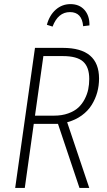

<svg xmlns="http://www.w3.org/2000/svg" viewBox="-20 -918 522 938"><path d="M321.8 -858.9Q263.7 -858.9 236.8 -788.1L209 -796.9Q221.7 -843.8 252.4 -870.8Q283.2 -897.9 324.2 -897.9Q367.7 -897.9 392.8 -869.4Q418 -840.8 417 -793.9L386.2 -790Q380.4 -858.9 321.8 -858.9ZM463.9 -534.2Q463.9 -499.5 455.1 -467.3Q446.3 -435.1 428.2 -405.8Q410.2 -376.5 379.4 -354Q348.6 -331.5 308.1 -320.8L416 0H368.2L263.2 -313H145L101.1 0H54.2L150.9 -684.1H287.1Q463.9 -684.1 463.9 -534.2ZM150.9 -353H244.1Q282.7 -353 313.2 -364Q343.8 -375 362.5 -392.3Q381.3 -409.7 393.8 -433.8Q406.2 -458 411.1 -481.9Q416 -505.9 416 -532.2Q416 -590.3 386 -617.2Q356 -644 287.1 -644H191.9Z"/></svg>

Font: Fira Sans Compressed ExtraLight
Style: Italic
Weight: 250
Width: 3
Italic angle: -8°
Designer: Carrois Corporate & Edenspiekermann AG
Foundry: Carrois Corporate GbR & Edenspiekermann AG
Version: Version 4.203;PS 004.203;hotconv 1.0.88;makeotf.lib2.5.64775